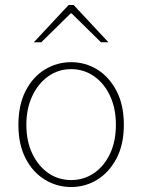

<svg xmlns="http://www.w3.org/2000/svg" viewBox="-20 -740 572 772"><path d="M266 12Q209 12 160.5 -17.5Q112 -47 83 -103Q54 -159 54 -238Q54 -318 83 -374.5Q112 -431 160.5 -460.5Q209 -490 266 -490Q323 -490 371 -460.5Q419 -431 448.5 -374.5Q478 -318 478 -238Q478 -159 448.5 -103Q419 -47 371 -17.5Q323 12 266 12ZM266 -16Q317 -16 358 -44Q399 -72 422.5 -122Q446 -172 446 -238Q446 -304 422.5 -354.5Q399 -405 358 -433.5Q317 -462 266 -462Q215 -462 174.5 -433.5Q134 -405 110 -354.5Q86 -304 86 -238Q86 -172 110 -122Q134 -72 174.5 -44Q215 -16 266 -16ZM116 -570 256 -720H276L416 -570H386L268 -686H264L146 -570Z"/></svg>

Font: Source Sans 3 VF
Style: Regular
Weight: 200
Designer: Paul D. Hunt
Foundry: Adobe
Version: Version 3.046;hotconv 1.0.118;makeotfexe 2.5.65603